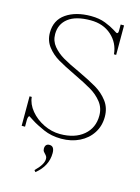

<svg xmlns="http://www.w3.org/2000/svg" viewBox="-137 -786 800 1095"><g transform="rotate(15 262.5 -239.0)"><path d="M69 -67Q65 -67 62.5 -59.5Q60 -52 60 -42V-3H40V-177H53Q57 -135 88 -97.5Q119 -60 166 -37Q213 -14 263 -14Q350 -14 401.5 -57.5Q453 -101 453 -173Q453 -219 426.5 -252.5Q400 -286 361 -309Q322 -332 257 -363Q190 -395 151 -418Q112 -441 85 -476Q58 -511 58 -558Q58 -632 114.5 -671Q171 -710 261 -710Q310 -710 346.5 -695.5Q383 -681 404 -667.5Q425 -654 427 -654Q436 -654 436 -670V-707H456V-533H443Q437 -599 388.5 -642.5Q340 -686 265 -686Q178 -686 133.5 -651.5Q89 -617 89 -558Q89 -517 114 -487Q139 -457 175.5 -435.5Q212 -414 274 -386Q344 -353 385.5 -328.5Q427 -304 456 -266Q485 -228 485 -175Q485 -121 458 -79Q431 -37 383.5 -13.5Q336 10 276 10Q218 10 170.5 -11Q123 -32 96.5 -49.5Q70 -67 69 -67ZM176 222Q223 177 223 144Q223 135 219.5 129Q216 123 209 116Q208 115 202 108Q196 101 196 90Q196 76 202.5 68.5Q209 61 222 61Q251 61 251 102Q251 178 184 232Z"/></g></svg>

Font: Taviraj Thin
Style: Regular
Weight: 100
Designer: Katatrad Team
Foundry: CadsonDemak
Version: Version 1.030